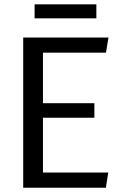

<svg xmlns="http://www.w3.org/2000/svg" viewBox="-20 -877 570 897"><path d="M88.4 0V-701.7H486.8L475.1 -630.9H180.7V-395H420.9V-327.1H180.7V-70.8H485.8L474.6 0ZM141.6 -791.5V-856.9H430.2V-791.5Z"/></svg>

Font: Mako
Style: Regular
Weight: 400
Designer: vernon adams
Foundry: vernon adams
Version: Version 1.100; ttfautohint (v1.8.4.7-5d5b);gftools[0.9.33]